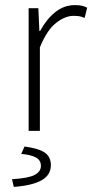

<svg xmlns="http://www.w3.org/2000/svg" viewBox="-20 -512 361 751"><path d="M92 0V-480H130L134 -391H137Q161 -436 195.5 -464Q230 -492 273 -492Q287 -492 298 -490Q309 -488 321 -482L311 -442Q299 -447 290 -448.5Q281 -450 267 -450Q235 -450 199.5 -422.5Q164 -395 136 -327V0ZM34 219 27 189Q92 185 116 172Q140 159 140 137Q140 114 119.5 103.5Q99 93 63 90L76 61Q133 69 156 85.5Q179 102 179 134Q179 173 142 193.5Q105 214 34 219Z"/></svg>

Font: CV Source Sans Light
Style: Regular
Weight: 300
Designer: Paul D. Hunt
Foundry: Adobe Systems Incorporated
Version: Version 3.001